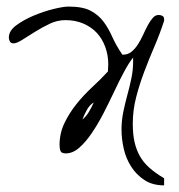

<svg xmlns="http://www.w3.org/2000/svg" viewBox="-20 -557 542 581"><path d="M347.7 -165Q347.7 -191.4 353 -217.8Q358.4 -244.1 365.2 -269Q372.1 -293.9 377.4 -319.3Q382.8 -344.7 382.8 -370.1V-382.8Q370.1 -367.2 355.5 -339.8Q340.8 -312.5 325.7 -280.3Q310.5 -248 293.5 -214.8Q276.4 -181.6 257.8 -154.3Q239.3 -127 219.7 -109.9Q200.2 -92.8 178.7 -92.8Q166 -92.8 163.1 -100.1Q160.2 -107.4 160.2 -118.2Q160.2 -153.3 174.8 -184.1Q189.5 -214.8 211.4 -242.2Q233.4 -269.5 259.3 -293.5Q285.2 -317.4 306.6 -340.8Q306.6 -343.8 307.1 -351.1Q307.6 -358.4 307.6 -362.3Q307.6 -390.6 298.3 -415.5Q289.1 -440.4 272.5 -458Q255.9 -475.6 231.9 -485.8Q208 -496.1 177.7 -496.1Q153.3 -496.1 129.9 -484.9Q106.4 -473.6 85.4 -460.4Q64.5 -447.3 47.4 -436.5Q30.3 -425.8 21.5 -425.8Q12.7 -425.8 9.8 -431.6Q6.8 -437.5 6.8 -443.4Q6.8 -463.9 29.3 -480.5Q51.8 -497.1 82 -509.8Q112.3 -522.5 142.1 -529.8Q171.9 -537.1 187.5 -537.1Q230.5 -537.1 254.4 -524.4Q278.3 -511.7 293.5 -491.2Q308.6 -470.7 319.8 -445.3Q331.1 -419.9 349.6 -392.6Q349.6 -391.6 350.6 -391.6H352.5Q367.2 -391.6 377.9 -400.4Q388.7 -409.2 397.5 -422.9Q406.2 -436.5 413.1 -451.7Q419.9 -466.8 427.2 -480.5Q434.6 -494.1 442.4 -502.9Q450.2 -511.7 460 -511.7Q466.8 -511.7 471.7 -508.8Q476.6 -505.9 476.6 -499V-494.1Q463.9 -455.1 447.8 -417.5Q431.6 -379.9 417 -341.3Q402.3 -302.7 392.1 -263.2Q381.8 -223.6 381.8 -182.6Q381.8 -150.4 387.2 -127Q392.6 -103.5 403.3 -84.5Q414.1 -65.4 432.1 -49.3Q450.2 -33.2 476.6 -17.6V3.9Q441.4 3.9 417 -12.2Q392.6 -28.3 377 -52.7Q361.3 -77.1 354.5 -106.9Q347.7 -136.7 347.7 -165ZM263.7 -247.1Q251 -239.3 242.7 -224.1Q234.4 -209 229.5 -195.3Q241.2 -205.1 249.5 -219.2Q257.8 -233.4 263.7 -247.1Z"/></svg>

Font: Zeyada
Style: Regular
Weight: 400
Version: Version 1.002 2010